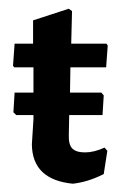

<svg xmlns="http://www.w3.org/2000/svg" viewBox="-20 -424 279 447"><path d="M223.4 -80.4 229.9 -72.9 221.5 -18.7Q184.1 0 149.5 3.7Q55.1 -5.6 54.2 -87.9L57.9 -146.7V-156.1H17.8L11.2 -162.6L14 -208.4H57.9V-267.3H13.1L10.3 -271L14 -322.4H57V-376.6L140.2 -403.7L147.7 -398.1L145.8 -322.4H228L230.8 -317.8L227.1 -267.3H143.9L143 -208.4H215.9L221.5 -201.9L218.7 -156.1H141.1L140.2 -110.3Q139.3 -87.9 148.1 -78.5Q157 -69.2 178 -69.2Q199.1 -69.2 223.4 -80.4Z"/></svg>

Font: Gurajada
Style: Regular
Weight: 400
Designer: Purushoth Kumar Guthula
Foundry: SiliconAndhra, USA.
Version: Version 1.0.3; ttfautohint (v1.2.42-39fb)